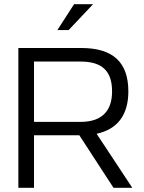

<svg xmlns="http://www.w3.org/2000/svg" viewBox="-20 -900 689 920"><path d="M369 -670H68V0H143V-252H360L524 0H614L443 -259C544 -281 595 -350 595 -462C595 -605 518 -670 369 -670ZM143 -316V-605H366C468 -605 517 -561 517 -462C517 -369 469 -316 366 -316ZM255 -756H309L426 -880H335Z"/></svg>

Font: LT Wave Alt Light
Style: Regular
Weight: 300
Designer: Daniel Lyons
Version: Version 2.5 (Glyphs App)